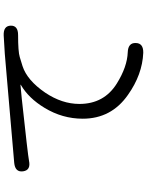

<svg xmlns="http://www.w3.org/2000/svg" viewBox="102 -868 796 1040"><g transform="rotate(-90 500.0 -348.0)"><path d="M787 -10Q786 31 734 30Q616 25 506 -53Q377 -143 377 -298Q377 -408 436 -505Q488 -591 560 -633Q564 -636 559 -635L485 -628Q180 -595 150 -589Q98 -578 92 -621Q86 -664 138 -669L612 -710Q738 -722 828 -726Q880 -728 881 -688Q882 -648 830 -648Q740 -648 711 -639Q686 -632 662 -624Q585 -599 518 -501Q457 -410 457 -316Q457 -182 568 -113Q658 -57 737 -54Q789 -52 787 -10Z"/></g></svg>

Font: Resource Han Rounded CN
Style: Regular
Weight: 400
Designer: Cyano Hao (round all glyphs); Ryoko NISHIZUKA  (kana, bopomofo & ideographs); Paul D. Hunt (Latin, Greek & Cyrillic); Sa
Foundry: Cyano Hao
Version: 0.990